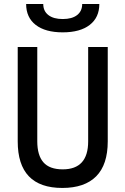

<svg xmlns="http://www.w3.org/2000/svg" viewBox="-20 -928 626 958"><path d="M291 9.8Q68.4 9.8 68.4 -222.7V-693.4H166V-222.7Q166 -153.3 196.5 -118.2Q227.1 -83 293 -83Q419.9 -83 419.9 -222.7V-693.4H517.6V-222.7Q517.6 -106.4 460 -48.3Q402.3 9.8 291 9.8ZM293 -766.6Q206.1 -766.6 158.2 -803.7Q110.4 -840.8 110.4 -908.2H195.8Q195.8 -872.6 221.4 -852.8Q247.1 -833 293 -833Q339.4 -833 364.7 -852.8Q390.1 -872.6 390.1 -908.2H475.6Q475.6 -840.8 427.7 -803.7Q379.9 -766.6 293 -766.6Z"/></svg>

Font: Cascadia Mono PL
Style: Regular
Weight: 400
Monospace: yes
Designer: Aaron Bell
Foundry: Saja Typeworks
Version: Version 2102.003